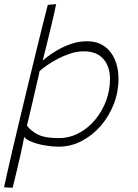

<svg xmlns="http://www.w3.org/2000/svg" viewBox="-46 -708 666 926"><path d="M15 197.5 -26.5 195.5Q-23 178 -12 129.2Q-1 80.5 15.2 10.8Q31.5 -59 51 -140Q70.5 -221 90.5 -304Q110.5 -387 129 -462.5Q147.5 -538 162 -596Q176.5 -654 184.5 -684.5L224.5 -688Q224 -683 217.8 -655Q211.5 -627 201.8 -586Q192 -545 181 -500Q170 -455 160 -416Q164.5 -420.5 183.8 -435.2Q203 -450 232.2 -467Q261.5 -484 297.8 -496.5Q334 -509 373 -509Q423.5 -509 457.2 -485Q491 -461 508.2 -420Q525.5 -379 525.5 -328Q525.5 -265 502.8 -206.2Q480 -147.5 440 -101.2Q400 -55 347.8 -27.8Q295.5 -0.5 236.5 -0.5Q206.5 -0.5 171.5 -6.5Q136.5 -12.5 108.5 -23.2Q80.5 -34 70.5 -48Q69.5 -39 64.2 -14Q59 11 51.8 43.2Q44.5 75.5 36.8 108Q29 140.5 23 164.8Q17 189 15 197.5ZM236.5 -42Q289 -42 334.2 -66Q379.5 -90 413.2 -130.8Q447 -171.5 465.8 -222.2Q484.5 -273 484.5 -326.5Q484.5 -387.5 452.2 -424Q420 -460.5 358 -460.5Q326.5 -460.5 293.5 -449.8Q260.5 -439 230.8 -423.2Q201 -407.5 178.5 -391.5Q156 -375.5 145 -365Q144 -358.5 137.8 -332Q131.5 -305.5 123.2 -269.2Q115 -233 106.5 -197Q98 -161 91.8 -134.8Q85.5 -108.5 84 -102.5Q99 -80 133 -61Q167 -42 236.5 -42Z"/></svg>

Font: Grandstander Thin Thin
Style: Italic
Weight: 250
Italic angle: -15°
Version: Version 1.200